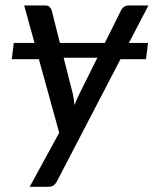

<svg xmlns="http://www.w3.org/2000/svg" viewBox="-20 -528 577 718"><path d="M462 -367.5H533.5L526 -306.5H430.5L193.5 149Q187.5 160.5 180 165.5Q172.5 170.5 161 170.5H91L201.5 -31.5L125.5 -306.5H24L31.5 -367.5H109L70.5 -507.5H149Q160.5 -507.5 165.8 -502Q171 -496.5 173.5 -488.5L204 -367.5H372L432.5 -489Q436.5 -497.5 444 -502.5Q451.5 -507.5 459.5 -507.5H535ZM258.5 -135Q263 -146.5 267.8 -157.2Q272.5 -168 278 -179.5L344 -312H218L252 -178.5Q254.5 -167.5 256 -157Q257.5 -146.5 258.5 -135Z"/></svg>

Font: Lato Medium
Style: Italic
Weight: 500
Italic angle: -7°
Designer: Lukasz Dziedzic
Foundry: tyPoland Lukasz Dziedzic
Version: Version 2.006; 2014-01-15